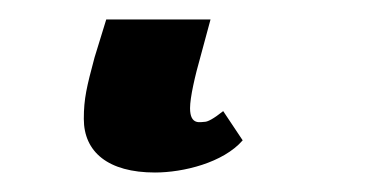

<svg xmlns="http://www.w3.org/2000/svg" viewBox="-20 58 389 197"><path d="M139 235C168 235 209 225 229 202L209 172C199 180 193 183 190 183C186 183 175 187 175 169C175 158 180 136 186 115L196 78H89L77 117C69 147 66 159 66 180C66 214 91 235 139 235Z"/></svg>

Font: Noto Serif SemiCondensed Extra
Style: Italic
Weight: 800
Width: 4
Italic angle: -12°
Designer: Monotype Design Team
Foundry: Monotype Imaging Inc.
Version: Version 1.901